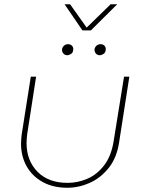

<svg xmlns="http://www.w3.org/2000/svg" viewBox="-20 -871 674 904"><path d="M589 -510 541 -202Q530 -128 492 -80.5Q454 -33 402.5 -10Q351 13 297 13Q230 13 181 -14Q132 -41 105.5 -88Q79 -135 79 -195Q79 -205 80 -216Q81 -227 82 -237L125 -510H150L108 -239Q107 -229 106 -218.5Q105 -208 105 -198Q105 -115 156.5 -62.5Q208 -10 298 -10Q347 -10 392.5 -30Q438 -50 471 -93.5Q504 -137 515 -206L564 -510ZM450 -611Q439 -611 432 -618.5Q425 -626 425 -637Q425 -646 433 -654.5Q441 -663 454 -663Q464 -663 471 -656.5Q478 -650 478 -640Q478 -624 468 -617.5Q458 -611 450 -611ZM297 -611Q286 -611 279 -618.5Q272 -626 272 -637Q272 -646 280 -654.5Q288 -663 301 -663Q311 -663 318 -656.5Q325 -650 325 -640Q325 -624 315 -617.5Q305 -611 297 -611ZM368 -728 284 -851H310L388 -741L501 -851H532L408 -728Z"/></svg>

Font: MuseoModerno Thin Thin
Style: Italic
Weight: 250
Italic angle: -9°
Version: Version 1.003